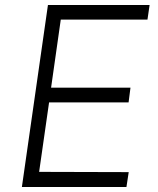

<svg xmlns="http://www.w3.org/2000/svg" viewBox="-20 -743 626 763"><path d="M67 0 170.5 -723H574.5L566 -665H221.5L183 -394.5H498.5L491 -336H175L135.5 -60L491.5 -59L482.5 0Z"/></svg>

Font: Public Sans Thin ExtraLight
Style: Italic
Weight: 250
Italic angle: -8°
Version: Version 2.001